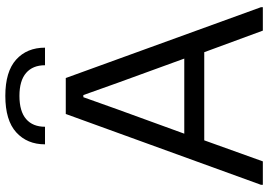

<svg xmlns="http://www.w3.org/2000/svg" viewBox="-163 -844 1007 721"><g transform="rotate(-90 340.5 -483.5)"><path d="M456 -818Q456 -864 427 -889Q398 -914 341 -914Q283 -914 254 -889Q225 -864 225 -818H159Q159 -885 204 -926Q249 -967 341 -967Q432 -967 477 -926.5Q522 -886 522 -818ZM481 -295 390 -545 344 -674H336L290 -545L199 -295ZM7 -7 273 -740H408L674 -7V0H586L505 -220H174L95 0H7Z"/></g></svg>

Font: EncodeSans
Style: Regular
Weight: 400
Designer: Pablo Impallari, Andres Torresi
Foundry: Pablo Impallari, Andres Torresi
Version: Version 1.000; ttfautohint (v1.4.1)